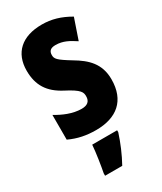

<svg xmlns="http://www.w3.org/2000/svg" viewBox="-197 -629 775 921"><g transform="rotate(-30 190.5 -169.0)"><path d="M358 -165C358 -252 308 -297 244 -335C175 -377 168 -387 168 -408C168 -431 181 -441 207 -441C249 -441 279 -423 313 -401L352 -515C300 -545 253 -559 199 -559C89 -559 26 -502 26 -403C26 -322 60 -270 132 -232C210 -192 212 -176 212 -154C212 -127 196 -113 164 -113C114 -113 65 -135 27 -158V-21C74 1 120 10 173 10C287 10 358 -47 358 -165ZM259 72V61H121C118 103 107 173 100 208V221H195C221 174 243 122 259 72Z"/></g></svg>

Font: Noto Sans Gurmukhi UI ExtraCondensed ExtraBold
Style: Regular
Weight: 800
Width: 2
Designer: Jelle Bosma - Monotype Design Team
Foundry: Monotype Imaging Inc.
Version: Version 2.004